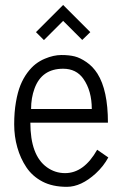

<svg xmlns="http://www.w3.org/2000/svg" viewBox="-20 -740 492 766"><path d="M123.5 -611.8 231.9 -720.2 340.3 -611.8 308.1 -580.6 231.9 -656.7 155.3 -580.1ZM159.2 -505.9Q193.8 -520.5 225.1 -520.5Q256.3 -520.5 278.3 -514.9Q300.3 -509.3 325.4 -491.9Q350.6 -474.6 368.7 -446.3Q410.6 -379.9 410.6 -250.5H101.1Q101.1 -120.1 167 -72.8Q199.7 -49.3 239.7 -49.3Q314.9 -49.3 367.7 -142.6L412.1 -111.8Q393.1 -76.7 362.3 -48.3Q303.7 5.4 246.6 5.4Q189.5 5.4 149.4 -15.6Q109.4 -36.6 85.4 -72.3Q61.5 -107.9 49.1 -151.9Q36.6 -195.8 36.6 -244.1Q36.6 -292.5 43.5 -332.3Q50.3 -372.1 61.5 -399.9Q72.8 -427.7 88.9 -449.5Q105 -471.2 122.1 -484.4Q139.2 -497.6 159.2 -505.9ZM104 -305.2H346.2Q346.2 -377.9 312.5 -425.8Q284.2 -465.8 231.9 -465.8Q146.5 -465.8 117.7 -386.7Q104 -349.6 104 -305.2Z"/></svg>

Font: News Cycle
Style: Regular
Weight: 500
Version: Version 0.5.2